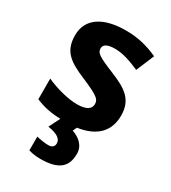

<svg xmlns="http://www.w3.org/2000/svg" viewBox="-193 -654 883 992"><g transform="rotate(30 248.5 -158.0)"><path d="M360 122C360 73 321 43 281 30L292 6C402 -10 459 -68 459 -162C459 -259 400 -294 307 -332C211 -371 193 -384 193 -410C193 -434 215 -446 259 -446C308 -446 354 -429 408 -406L453 -513C388 -543 329 -556 261 -556C130 -556 45 -505 45 -404C45 -311 91 -275 194 -232C300 -187 312 -173 312 -146C312 -118 289 -99 231 -99C179 -99 105 -118 46 -145V-22C93 -2 136 7 195 9L162 75C222 84 243 104 243 128C243 151 227 158 208 158C188 158 157 153 138 148V230C157 236 180 240 209 240C323 240 360 197 360 122Z"/></g></svg>

Font: Noto Sans Javanese
Style: Bold
Weight: 700
Designer: Monotype Design Team
Foundry: Monotype Imaging Inc.
Version: Version 2.005